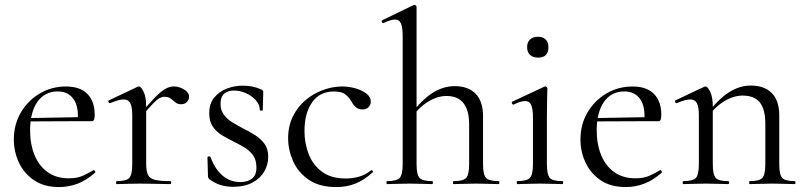

<svg xmlns="http://www.w3.org/2000/svg" viewBox="-20 -745 3258 777"><path d="M219 12Q158.8 12 118.1 -15.4Q77.4 -42.8 56.7 -86.9Q36 -131 36 -180.4Q36 -241 64.2 -289.4Q92.4 -337.8 140.6 -366.4Q188.8 -395 246.8 -395Q304.2 -395 333.7 -364.8Q363.2 -334.6 363.2 -280.8Q363.2 -267.8 360.8 -261.2Q358.4 -254.6 351.4 -254.6H294.6Q299 -315.6 276.8 -345.3Q254.6 -375 213.6 -375Q160.8 -375 131.3 -332.8Q101.8 -290.6 101.8 -217.8Q101.8 -161.4 119.8 -117.4Q137.8 -73.4 172.8 -48.4Q207.8 -23.4 258 -23.4Q292 -23.4 314.1 -33.3Q336.2 -43.2 358 -56.2Q360 -58.2 363.5 -53.8Q367 -49.4 365 -46.4Q329.6 -15 293.5 -1.5Q257.4 12 219 12ZM84.4 -253.6 83.4 -267 309.6 -271V-254.6Z M551.4 -271 546.6 -281.6Q584 -327.4 608.2 -351.8Q632.4 -376.2 649.8 -385.7Q667.2 -395.2 683 -395.2Q704 -395.2 724.5 -383.3Q745 -371.4 745 -353.6Q745 -341.4 736.5 -332.3Q728 -323.2 712.4 -323.2Q698.6 -323.2 689.7 -331Q680.8 -338.8 671.1 -346.1Q661.4 -353.4 644.6 -353.4Q636 -353.4 625.9 -348.1Q615.8 -342.8 598.7 -325.3Q581.6 -307.8 551.4 -271ZM452.6 0Q449.6 0 449.6 -6Q449.6 -12 452.6 -12Q491.6 -12 503.4 -25.3Q515.2 -38.6 515.2 -81V-278.6Q515.2 -312 507.4 -327.3Q499.6 -342.6 480.2 -342.6Q470.4 -342.6 456.8 -338.7Q443.2 -334.8 425.8 -327.8Q421.8 -326.6 419.4 -331.8Q417 -337 420.6 -338.8L537.2 -394Q540 -395.2 542.6 -395.2Q550.4 -395.2 561 -374Q571.6 -352.8 571.6 -312.6V-81Q571.6 -52.6 578.8 -37.5Q586 -22.4 607.1 -17.2Q628.2 -12 669.4 -12Q672.6 -12 672.6 -6Q672.6 0 669.4 0Q644.8 0 612.3 -1Q579.8 -2 543.8 -2Q518.2 -2 494.2 -1Q470.2 0 452.6 0Z M872.4 -325.2Q872.4 -299.4 885.5 -281.3Q898.6 -263.2 919.4 -250.5Q940.2 -237.8 962.8 -225.6Q988.6 -213.2 1011.8 -198.5Q1035 -183.8 1050.2 -163.4Q1065.4 -143 1065.4 -110.4Q1065.4 -78.4 1049.3 -50.7Q1033.2 -23 1001.4 -6Q969.6 11 923.6 11Q899.4 11 876 4.7Q852.6 -1.6 827.6 -19.2Q825.6 -21.2 823.6 -24.2Q821.6 -27.2 821.6 -31.2L819.6 -108.6Q819.6 -111.6 825.1 -112.1Q830.6 -112.6 831.6 -109.8Q844.2 -76.2 862.2 -53.5Q880.2 -30.8 902.9 -19.5Q925.6 -8.2 952.4 -8.2Q984.4 -8.2 1001.8 -23.9Q1019.2 -39.6 1017.6 -71.2Q1016.8 -100 1003.1 -118.1Q989.4 -136.2 968.8 -148.5Q948.2 -160.8 925.8 -171.8Q901.2 -184 878.6 -197.6Q856 -211.2 841.4 -232.3Q826.8 -253.4 826.8 -286.8Q826.8 -325.6 847 -350.2Q867.2 -374.8 898.3 -386.6Q929.4 -398.4 963 -398.4Q981.8 -398.4 999.9 -395Q1018 -391.6 1036.4 -383.4Q1045.4 -379.6 1045.4 -372.4Q1045.4 -356.4 1044.4 -338.5Q1043.4 -320.6 1043.4 -299.4Q1043.4 -297.2 1037.4 -297.2Q1031.4 -297.2 1031.4 -299.4Q1031.4 -321.6 1015.1 -339.6Q998.8 -357.6 975 -368.1Q951.2 -378.6 927 -378.6Q902.6 -378.6 887.5 -366Q872.4 -353.4 872.4 -325.2Z M1340.8 12Q1272.6 12 1229.6 -17.5Q1186.6 -47 1166.3 -92.6Q1146 -138.2 1146 -185.2Q1146 -235.2 1165.4 -274.2Q1184.8 -313.2 1216.9 -340.1Q1249 -367 1287.8 -381Q1326.6 -395 1364.4 -395Q1392.6 -395 1419.2 -387.3Q1445.8 -379.6 1463.2 -365.9Q1480.6 -352.2 1480.6 -334.4Q1480.6 -321.4 1471.8 -311.7Q1463 -302 1446.4 -302Q1430.2 -302 1419.4 -311.8Q1408.6 -321.6 1402.2 -334.6Q1391.2 -353 1376.3 -363.9Q1361.4 -374.8 1331 -374.8Q1273.6 -374.8 1242.9 -330.6Q1212.2 -286.4 1212.2 -215Q1212.2 -164.2 1229.6 -120.3Q1247 -76.4 1283.8 -49.5Q1320.6 -22.6 1380 -22.6Q1406.8 -22.6 1432.9 -30Q1459 -37.4 1481.6 -55.8Q1484.4 -57.8 1487.9 -53.8Q1491.4 -49.8 1488.6 -47.8Q1454.4 -16.6 1419 -2.3Q1383.6 12 1340.8 12Z M1546.8 0Q1544 0 1544 -6Q1544 -12 1546.8 -12Q1585.8 -12 1597.7 -25.3Q1609.6 -38.6 1609.6 -81V-597.8Q1609.6 -633.4 1602.8 -649.7Q1596 -666 1578.2 -666Q1562.6 -666 1532.2 -651.8Q1528.4 -650 1525.8 -655.6Q1523.2 -661.2 1526.8 -663L1654.4 -724.8Q1655.6 -725 1655.8 -725Q1656 -725 1657 -725Q1660.4 -725 1663.1 -722.5Q1665.8 -720 1665.8 -716.8V-81Q1665.8 -38.6 1677.7 -25.3Q1689.6 -12 1729.4 -12Q1731.8 -12 1731.8 -6Q1731.8 0 1729.4 0Q1711 0 1687.9 -1Q1664.8 -2 1638.2 -2Q1612.4 -2 1588.4 -1Q1564.4 0 1546.8 0ZM1815.8 0Q1813 0 1813 -6Q1813 -12 1815.8 -12Q1854.8 -12 1866.7 -25.3Q1878.6 -38.6 1878.6 -81V-240.2Q1878.6 -356.6 1787 -356.6Q1749.8 -356.6 1711.9 -333.2Q1674 -309.8 1647.2 -270.2L1642.8 -282.2Q1687.4 -341.8 1730.6 -369.1Q1773.8 -396.4 1820.2 -396.4Q1874.6 -396.4 1904.7 -365.8Q1934.8 -335.2 1934.8 -274.6V-81Q1934.8 -38.6 1946.7 -25.3Q1958.6 -12 1998.4 -12Q2000.8 -12 2000.8 -6Q2000.8 0 1998.4 0Q1980 0 1956.9 -1Q1933.8 -2 1907.2 -2Q1881.4 -2 1857.4 -1Q1833.4 0 1815.8 0Z M2073.4 0Q2071.2 0 2071.2 -6Q2071.2 -12 2073.4 -12Q2112.4 -12 2124.6 -25.3Q2136.8 -38.6 2136.8 -81V-268Q2136.8 -303.4 2129.9 -319.7Q2123 -336 2104.4 -336Q2095.8 -336 2084.7 -332.6Q2073.6 -329.2 2058.6 -321.8Q2054.6 -320.8 2052.1 -326.4Q2049.6 -332 2053.4 -333.8L2182.8 -394.2Q2185.6 -395.2 2186.6 -395.2Q2189.2 -395.2 2192.2 -392.6Q2195.2 -390 2195.2 -386.8Q2195.2 -378.8 2194.2 -348Q2193.2 -317.2 2193.2 -269.2V-81Q2193.2 -38.6 2204.7 -25.3Q2216.2 -12 2256 -12Q2259 -12 2259 -6Q2259 0 2256 0Q2238.4 0 2214.8 -1Q2191.2 -2 2164.6 -2Q2139 -2 2115.4 -1Q2091.8 0 2073.4 0ZM2157.4 -511.8Q2136.6 -511.8 2124.9 -523Q2113.2 -534.2 2113.2 -554.4Q2113.2 -574 2124.9 -585.1Q2136.6 -596.2 2157.4 -596.2Q2177.4 -596.2 2188.4 -585.1Q2199.4 -574 2199.4 -554.4Q2199.4 -511.8 2157.4 -511.8Z M2512 12Q2451.8 12 2411.1 -15.4Q2370.4 -42.8 2349.7 -86.9Q2329 -131 2329 -180.4Q2329 -241 2357.2 -289.4Q2385.4 -337.8 2433.6 -366.4Q2481.8 -395 2539.8 -395Q2597.2 -395 2626.7 -364.8Q2656.2 -334.6 2656.2 -280.8Q2656.2 -267.8 2653.8 -261.2Q2651.4 -254.6 2644.4 -254.6H2587.6Q2592 -315.6 2569.8 -345.3Q2547.6 -375 2506.6 -375Q2453.8 -375 2424.3 -332.8Q2394.8 -290.6 2394.8 -217.8Q2394.8 -161.4 2412.8 -117.4Q2430.8 -73.4 2465.8 -48.4Q2500.8 -23.4 2551 -23.4Q2585 -23.4 2607.1 -33.3Q2629.2 -43.2 2651 -56.2Q2653 -58.2 2656.5 -53.8Q2660 -49.4 2658 -46.4Q2622.6 -15 2586.5 -1.5Q2550.4 12 2512 12ZM2377.4 -253.6 2376.4 -267 2602.6 -271V-254.6Z M3014.6 0Q3011.6 0 3011.6 -6Q3011.6 -12 3014.6 -12Q3053.6 -12 3065.4 -25.3Q3077.2 -38.6 3077.2 -81V-243.4Q3077.2 -303 3054.9 -330.6Q3032.6 -358.2 2985 -358.2Q2948.6 -358.2 2910.7 -335.2Q2872.8 -312.2 2845.8 -271.8L2841.6 -283.8Q2886.2 -343.4 2929.4 -371.1Q2972.6 -398.8 3018.2 -398.8Q3073.4 -398.8 3103.5 -368.2Q3133.6 -337.6 3133.6 -277V-81Q3133.6 -38.6 3145.1 -25.3Q3156.6 -12 3196.4 -12Q3199.4 -12 3199.4 -6Q3199.4 0 3196.4 0Q3178.8 0 3155.2 -1Q3131.6 -2 3105.8 -2Q3080.2 -2 3056.2 -1Q3032.2 0 3014.6 0ZM2745.6 0Q2742.6 0 2742.6 -6Q2742.6 -12 2745.6 -12Q2784.6 -12 2796.4 -25.3Q2808.2 -38.6 2808.2 -81V-278.6Q2808.2 -312 2800.4 -327.3Q2792.6 -342.6 2773.2 -342.6Q2763.4 -342.6 2749.8 -338.7Q2736.2 -334.8 2718.8 -327.8Q2714.8 -326.6 2712.4 -331.8Q2710 -337 2713.6 -338.8L2830.2 -394Q2833 -395.2 2835.6 -395.2Q2843.4 -395.2 2854 -374Q2864.6 -352.8 2864.6 -312.6V-81Q2864.6 -38.6 2876.1 -25.3Q2887.6 -12 2927.4 -12Q2930.4 -12 2930.4 -6Q2930.4 0 2927.4 0Q2909.8 0 2886.2 -1Q2862.6 -2 2836.8 -2Q2811.2 -2 2787.2 -1Q2763.2 0 2745.6 0Z"/></svg>

Font: Cormorant Infant Light
Style: Regular
Weight: 300
Designer: Christian Thalmann (Catharsis Fonts)
Foundry: Catharsis Fonts
Version: Version 4.001